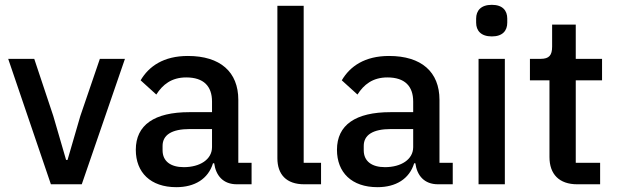

<svg xmlns="http://www.w3.org/2000/svg" viewBox="-20 -764 2556 796"><path d="M319 0 498 -520H394L313 -283L260 -101H254L201 -283L122 -520H14L191 0Z M1023 0V-89H968V-350C968 -466 893 -532 759 -532C658 -532 597 -489 563 -431L628 -372C654 -413 691 -443 752 -443C825 -443 859 -406 859 -343V-299H765C620 -299 543 -246 543 -143C543 -49 604 12 711 12C787 12 843 -22 863 -87H868C875 -36 905 0 962 0ZM742 -71C688 -71 654 -95 654 -141V-159C654 -204 691 -229 767 -229H859V-154C859 -103 809 -71 742 -71Z M1311 0V-89H1239V-740H1130V-108C1130 -41 1167 0 1241 0Z M1857 0V-89H1802V-350C1802 -466 1727 -532 1593 -532C1492 -532 1431 -489 1397 -431L1462 -372C1488 -413 1525 -443 1586 -443C1659 -443 1693 -406 1693 -343V-299H1599C1454 -299 1377 -246 1377 -143C1377 -49 1438 12 1545 12C1621 12 1677 -22 1697 -87H1702C1709 -36 1739 0 1796 0ZM1576 -71C1522 -71 1488 -95 1488 -141V-159C1488 -204 1525 -229 1601 -229H1693V-154C1693 -103 1643 -71 1576 -71Z M2019 -613C2064 -613 2083 -637 2083 -670V-687C2083 -720 2064 -744 2019 -744C1974 -744 1954 -720 1954 -687V-670C1954 -637 1974 -613 2019 -613ZM1964 0H2073V-520H1964Z M2468 0V-89H2367V-431H2476V-520H2367V-662H2269V-571C2269 -535 2257 -520 2221 -520H2177V-431H2258V-113C2258 -42 2298 0 2373 0Z"/></svg>

Font: IBM Plex Thai Looped Medium
Style: Regular
Weight: 500
Designer: Mike Abbink, Paul van der Laan, Pieter van Rosmalen, Ben Mitchell, Mark Frömberg
Foundry: Bold Monday
Version: Version 1.0